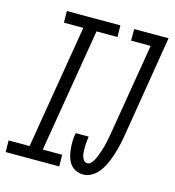

<svg xmlns="http://www.w3.org/2000/svg" viewBox="-135 -828 845 928"><g transform="rotate(15 287.5 -363.5)"><path d="M244 0H-24L-25 -58H80L183 -677H86L85 -735H353L354 -677H249L146 -58H243ZM366 8Q346 8 328.5 0Q311 -8 300 -23Q289 -38 283.5 -57Q278 -76 276 -95.5Q274 -115 274.5 -135Q275 -155 279 -176H344Q342 -163 341 -151Q340 -139 339.5 -127Q339 -115 339.5 -103Q340 -91 342.5 -80Q345 -69 352 -59.5Q359 -50 372 -50Q381 -50 389 -58.5Q397 -67 402 -76Q407 -85 411 -95Q415 -105 418 -114.5Q421 -124 424.5 -134Q428 -144 430.5 -153.5Q433 -163 435 -173Q437 -183 439 -193Q441 -203 442.5 -212.5Q444 -222 446 -232L520 -677H422V-735H594L510 -223Q507 -205 503.5 -188Q500 -171 495 -153.5Q490 -136 484.5 -119Q479 -102 471.5 -85Q464 -68 454.5 -52Q445 -36 431.5 -22.5Q418 -9 401 -0.5Q384 8 366 8Z"/></g></svg>

Font: Iosevka Light Extended
Style: Italic
Weight: 300
Width: 7
Italic angle: -9°
Monospace: yes
Designer: Belleve Invis
Foundry: Belleve Invis
Version: Version 32.5.0; ttfautohint (v1.8.4)